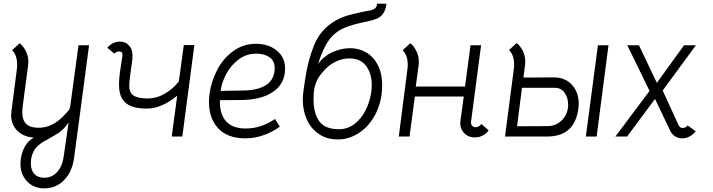

<svg xmlns="http://www.w3.org/2000/svg" viewBox="-20 -748 3904 1052"><path d="M468 -500 420 -138 386 116Q376 193 331.5 238.5Q287 284 222 284Q165 284 128.5 246Q92 208 92 148Q92 139 94 123Q100 82 118.5 51Q137 20 166 6Q108 2 74.5 -32Q41 -66 41 -119Q41 -125 43 -141L71 -358Q74 -378 74 -394Q74 -445 46 -473L88 -511Q109 -495 123.5 -464Q138 -433 135 -397L104 -163Q102 -141 102 -134Q102 -90 123.5 -69Q145 -48 190 -48Q233 -48 270 -67.5Q307 -87 345 -131Q356 -141 360.5 -150Q365 -159 366 -174L410 -500ZM356 -77Q336 -49 320.5 -35.5Q305 -22 302 -20L239 17Q197 37 176 63Q155 89 150 127Q149 134 149 147Q149 185 168.5 205.5Q188 226 223 226Q263 226 291.5 196Q320 166 328 116Z M783 -153Q682 -153 651 -205Q632 -232 632 -284Q632 -312 637 -352Q640 -373 642.5 -387.5Q645 -402 646 -411Q651 -439 651 -448Q651 -457 648 -461Q640 -466 633 -466Q617 -466 607 -454L568 -486Q581 -503 599.5 -511.5Q618 -520 637 -520Q668 -520 685 -500Q706 -481 706 -443Q706 -421 701 -391L692 -325Q688 -291 688 -279Q688 -245 706.5 -228.5Q725 -212 773 -209Q828 -205 877 -231.5Q926 -258 960 -302L987 -501H1045L979 0H921L951 -224Q912 -191 869 -172Q826 -153 783 -153Z M1125 -189Q1125 -211 1128 -233Q1137 -301 1169.5 -364Q1202 -427 1257 -467.5Q1312 -508 1383 -508Q1451 -508 1496.5 -471Q1542 -434 1542 -372Q1542 -289 1475 -244Q1408 -199 1293 -200L1185 -199Q1183 -123 1218.5 -83.5Q1254 -44 1325 -44Q1370 -44 1409 -57Q1448 -70 1487 -96L1513 -54Q1472 -24 1423 -7Q1374 10 1324 10Q1227 10 1176 -44.5Q1125 -99 1125 -189ZM1484 -358Q1485 -363 1485 -374Q1485 -415 1456.5 -434.5Q1428 -454 1384 -454Q1329 -454 1286.5 -421.5Q1244 -389 1219 -341.5Q1194 -294 1189 -250L1310 -252Q1384 -252 1430.5 -277.5Q1477 -303 1484 -358Z M1639 -202Q1639 -224 1642 -245L1646 -273L1652 -313Q1666 -413 1700.5 -499.5Q1735 -586 1818 -635Q1850 -653 1884 -663Q1918 -673 1966 -683L1986 -687Q2016 -691 2030.5 -699Q2045 -707 2046 -728H2097Q2095 -692 2073 -665Q2057 -650 2042 -644.5Q2027 -639 2000 -632Q1910 -615 1861.5 -593Q1813 -571 1781.5 -527Q1750 -483 1723 -399Q1757 -443 1804.5 -463.5Q1852 -484 1899 -484Q1947 -484 1987 -460.5Q2027 -437 2050.5 -391Q2074 -345 2074 -281Q2074 -258 2071 -232Q2061 -159 2026 -102.5Q1991 -46 1939.5 -15Q1888 16 1831 16Q1771 16 1727.5 -13.5Q1684 -43 1661.5 -92.5Q1639 -142 1639 -202ZM2017 -281Q2017 -345 1986 -386.5Q1955 -428 1894 -428Q1855 -428 1816 -408.5Q1777 -389 1749 -354Q1705 -307 1699 -239Q1698 -227 1698 -205Q1698 -125 1730 -82.5Q1762 -40 1837 -40Q1885 -40 1922.5 -69Q1960 -98 1983.5 -144.5Q2007 -191 2014 -243Q2017 -263 2017 -281Z M2585 -51Q2595 -51 2604 -56Q2613 -61 2617 -69L2657 -34Q2648 -18 2627 -6.5Q2606 5 2583 5Q2544 5 2521 -21Q2498 -47 2503 -87L2521 -219H2253L2224 0H2165L2211 -358Q2214 -378 2214 -394Q2214 -445 2186 -473L2228 -511Q2246 -498 2260.5 -470Q2275 -442 2275 -410Q2275 -399 2274 -393L2258 -274H2528L2558 -500H2616L2561 -82Q2559 -68 2566.5 -59.5Q2574 -51 2585 -51Z M2797 -395Q2797 -446 2769 -474L2811 -512Q2829 -499 2843.5 -471Q2858 -443 2858 -411Q2858 -400 2857 -394L2848 -323L3015 -324Q3077 -324 3114 -283Q3151 -242 3151 -180Q3151 -171 3149 -153Q3129 0 2978 0H2747L2794 -359Q2797 -379 2797 -395ZM3256 -500H3314L3249 0H3190ZM3093 -173Q3093 -212 3074 -239.5Q3055 -267 3019 -267H2840L2813 -56L2980 -57Q3014 -57 3040 -74Q3066 -91 3079.5 -117.5Q3093 -144 3093 -173Z M3579 -294 3728 -500H3793L3611 -252L3698 -62Q3702 -55 3706.5 -51Q3711 -47 3721 -47Q3738 -47 3748 -61L3792 -28Q3777 -10 3758 0Q3739 10 3719 10Q3697 10 3679 -1Q3661 -12 3651 -34L3569 -206L3416 0H3352L3539 -250L3417 -500H3481Z"/></svg>

Font: Bellota
Style: Italic
Weight: 400
Italic angle: -7.5°
Designer: Kemie Guaida
Foundry: Kemie Guaida
Version: Version 4.001